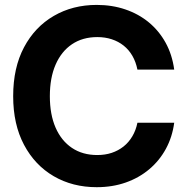

<svg xmlns="http://www.w3.org/2000/svg" viewBox="-20 -759 769 790"><path d="M377.9 11.2Q278.8 11.2 201.2 -33.9Q123.5 -79.1 78.9 -163.1Q34.2 -247.1 34.2 -363.3Q34.2 -480.5 78.9 -564.5Q123.5 -648.4 201.4 -693.6Q279.3 -738.8 377.9 -738.8Q441.4 -738.8 495.8 -720.2Q550.3 -701.7 592.3 -667Q634.3 -632.3 661.4 -583.3Q688.5 -534.2 696.8 -472.7H545.4Q539.1 -504.4 524.7 -529.3Q510.3 -554.2 488.8 -571.3Q467.3 -588.4 439.9 -597.4Q412.6 -606.4 380.4 -606.4Q319.8 -606.4 276.1 -576.9Q232.4 -547.4 208.7 -492.9Q185.1 -438.5 185.1 -363.3Q185.1 -288.1 208.7 -233.9Q232.4 -179.7 276.1 -150.4Q319.8 -121.1 380.4 -121.1Q412.6 -121.1 439.7 -130.1Q466.8 -139.2 488.3 -156.2Q509.8 -173.3 524.4 -198Q539.1 -222.7 545.4 -253.9H696.8Q689 -195.3 662.6 -146.7Q636.2 -98.1 594.2 -62.7Q552.2 -27.3 497.6 -8.1Q442.9 11.2 377.9 11.2Z"/></svg>

Font: Inter 28pt
Style: Bold
Weight: 700
Designer: Rasmus Andersson
Foundry: rsms
Version: Version 4.001;git-66647c0bb